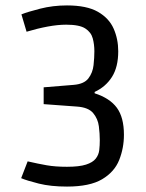

<svg xmlns="http://www.w3.org/2000/svg" viewBox="-20 -678 540 708"><path d="M227 -658Q300 -658 341 -634.5Q382 -611 399 -572.5Q416 -534 416 -489Q416 -431 393 -394.5Q370 -358 329 -339V-334Q385 -316 411 -280.5Q437 -245 437 -181Q437 -132 419.5 -88Q402 -44 356.5 -17Q311 10 227 10Q167 10 123 -1Q79 -12 58 -21L82 -83Q121 -74 152.5 -68.5Q184 -63 227 -63Q272 -63 297 -71Q322 -79 333 -93Q344 -107 346 -124.5Q348 -142 348 -161Q348 -185 344.5 -212.5Q341 -240 323.5 -261Q306 -282 264 -285L141 -294V-356L251 -365Q290 -368 306 -389Q322 -410 325 -438Q328 -466 328 -489Q328 -514 322 -536.5Q316 -559 294.5 -573Q273 -587 224 -587Q193 -587 155.5 -580Q118 -573 78 -561L59 -625Q81 -634 128 -646Q175 -658 227 -658Z"/></svg>

Font: Strait
Style: Regular
Weight: 400
Designer: Eduardo Rodriguez Tunni
Foundry: Eduardo Rodriguez Tunni
Version: Version 1.002; ttfautohint (v1.8.4.7-5d5b);gftools[0.9.23]